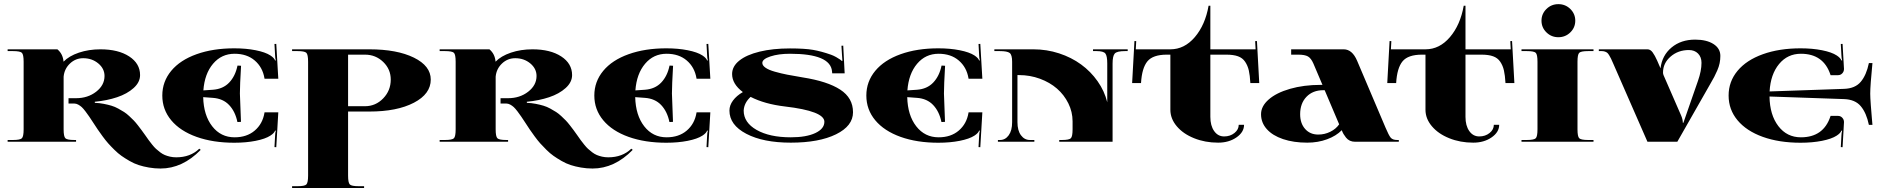

<svg xmlns="http://www.w3.org/2000/svg" viewBox="-20 -697 9261 944"><path d="M96.2 -61.2V-393.4Q96.2 -428.8 87.6 -437.3Q79.1 -445.8 43.7 -445.8H17.5V-454.5H262.2Q289.3 -431.8 292.4 -393.8Q319.5 -421.8 368 -438.2Q416.5 -454.5 473.8 -454.5Q561.6 -454.5 615.2 -419.6Q668.7 -384.6 668.7 -327.8Q668.7 -292.8 637 -264.2Q605.3 -235.6 555.7 -219Q506.1 -202.4 446.2 -196.7V-191.4Q469 -190.6 490.2 -186.4Q511.4 -182.3 528.2 -177.2Q545 -172.2 561.6 -163Q578.2 -153.8 590.3 -146.2Q602.3 -138.5 615.8 -125.9Q629.4 -113.2 637.9 -104.5Q646.4 -95.7 658.2 -80.6Q670 -65.6 676.1 -57Q682.3 -48.5 693.6 -32.8Q704.1 -17.5 710.9 -8.3Q717.7 0.9 728.1 14Q738.6 27.1 746.9 34.7Q755.2 42.4 767 51.4Q778.8 60.3 790.2 65.1Q801.6 69.9 816 73.2Q830.4 76.5 846.2 76.5Q916.1 76.5 959.8 34.1L966.8 39.8Q877.2 131.6 769.2 131.6Q739.9 131.6 712.2 126.7Q684.4 121.9 661.7 114.5Q639 107.1 616.7 94.2Q594.4 81.3 577.4 69.3Q560.3 57.3 542.2 39.3Q524 21.4 511.8 7.6Q499.6 -6.1 484.5 -26.7Q469.4 -47.2 460.7 -60.1Q451.9 -73 439.2 -92.7Q425.7 -113.2 418.7 -123.7Q411.7 -134.2 400.6 -148.8Q389.4 -163.5 381.8 -170.5Q374.1 -177.4 364.5 -182.7Q354.9 -187.9 345.7 -187.9H316.9V-214.2H354Q411.7 -214.2 452.8 -246.1Q493.9 -278 493.9 -323.4Q493.9 -359.7 463.1 -385.3Q432.3 -410.8 389 -410.8Q351.4 -410.8 323.9 -384.6Q296.3 -358.4 292.8 -319.9V-61.2Q292.8 -25.8 301.4 -17.3Q309.9 -8.7 345.3 -8.7H354V0H17.5V-8.7H43.7Q79.1 -8.7 87.6 -17.3Q96.2 -25.8 96.2 -61.2Z M778 -227.3Q778 -295.9 821.9 -348.8Q865.8 -401.7 946.5 -430.5Q1027.1 -459.4 1132 -459.4Q1189.7 -459.4 1237.1 -450Q1284.5 -440.6 1309.4 -424.4Q1328.7 -411.7 1332.6 -399.5L1336.1 -400.3Q1333 -410.8 1332.6 -424.8L1329.5 -480.8L1338.3 -481.2L1348.3 -309.9H1280.6L1280.2 -312.5Q1271 -366.7 1232.3 -399.7Q1193.6 -432.7 1133.3 -432.7Q1069.1 -432.7 1027.5 -383.5Q986 -334.4 979.9 -252.6L1026.2 -255.7Q1076.5 -259.2 1106.9 -291.1Q1137.2 -323 1147.7 -374.6L1165.2 -373.7Q1159.5 -276.7 1159.5 -237.3L1164.8 -97.9L1147.3 -97Q1136.8 -148.6 1106.6 -180.5Q1076.5 -212.4 1026.2 -215.9L979 -219.4Q981.2 -130.2 1023.4 -76Q1065.6 -21.9 1133.3 -21.9Q1193.6 -21.9 1232.3 -54.9Q1271 -87.8 1280.2 -142L1280.6 -144.7H1348.3L1338.3 26.7L1329.5 26.2L1332.6 -29.7Q1333 -43.7 1336.1 -54.2L1332.6 -55.1Q1328.7 -42.8 1309.4 -30.2Q1284.5 -14 1237.1 -4.6Q1189.7 4.8 1132 4.8Q1027.1 4.8 946.5 -24Q865.8 -52.9 821.9 -105.6Q778 -158.2 778 -227.3Z M1691.4 -428.3V-174.8H1774.5Q1826.9 -174.8 1864.1 -213.3Q1901.2 -251.7 1901.2 -305.9Q1901.2 -356.6 1864.1 -392.5Q1826.9 -428.3 1774.5 -428.3ZM1416.1 -454.5H1796.3Q1931.8 -454.5 2014.9 -413.7Q2097.9 -372.8 2097.9 -305.9Q2097.9 -235.1 2014.9 -191.9Q1931.8 -148.6 1796.3 -148.6H1691.4V166.1Q1691.4 201.5 1700 210Q1708.5 218.5 1743.9 218.5H1770.1V227.3H1416.1V218.5H1442.3Q1477.7 218.5 1486.2 210Q1494.8 201.5 1494.8 166.1V-393.4Q1494.8 -428.8 1486.2 -437.3Q1477.7 -445.8 1442.3 -445.8H1416.1Z M2220.3 -61.2V-393.4Q2220.3 -428.8 2211.8 -437.3Q2203.2 -445.8 2167.8 -445.8H2141.6V-454.5H2386.4Q2413.5 -431.8 2416.5 -393.8Q2443.6 -421.8 2492.1 -438.2Q2540.6 -454.5 2597.9 -454.5Q2685.8 -454.5 2739.3 -419.6Q2792.8 -384.6 2792.8 -327.8Q2792.8 -292.8 2761.1 -264.2Q2729.5 -235.6 2679.9 -219Q2630.2 -202.4 2570.4 -196.7V-191.4Q2593.1 -190.6 2614.3 -186.4Q2635.5 -182.3 2652.3 -177.2Q2669.1 -172.2 2685.8 -163Q2702.4 -153.8 2714.4 -146.2Q2726.4 -138.5 2739.9 -125.9Q2753.5 -113.2 2762 -104.5Q2770.5 -95.7 2782.3 -80.6Q2794.1 -65.6 2800.3 -57Q2806.4 -48.5 2817.7 -32.8Q2828.2 -17.5 2835 -8.3Q2841.8 0.9 2852.3 14Q2862.8 27.1 2871.1 34.7Q2879.4 42.4 2891.2 51.4Q2903 60.3 2914.3 65.1Q2925.7 69.9 2940.1 73.2Q2954.5 76.5 2970.3 76.5Q3040.2 76.5 3083.9 34.1L3090.9 39.8Q3001.3 131.6 2893.4 131.6Q2864.1 131.6 2836.3 126.7Q2808.6 121.9 2785.8 114.5Q2763.1 107.1 2740.8 94.2Q2718.5 81.3 2701.5 69.3Q2684.4 57.3 2666.3 39.3Q2648.2 21.4 2635.9 7.6Q2623.7 -6.1 2608.6 -26.7Q2593.5 -47.2 2584.8 -60.1Q2576 -73 2563.4 -92.7Q2549.8 -113.2 2542.8 -123.7Q2535.8 -134.2 2524.7 -148.8Q2513.5 -163.5 2505.9 -170.5Q2498.3 -177.4 2488.6 -182.7Q2479 -187.9 2469.8 -187.9H2441V-214.2H2478.1Q2535.8 -214.2 2576.9 -246.1Q2618 -278 2618 -323.4Q2618 -359.7 2587.2 -385.3Q2556.4 -410.8 2513.1 -410.8Q2475.5 -410.8 2448 -384.6Q2420.5 -358.4 2417 -319.9V-61.2Q2417 -25.8 2425.5 -17.3Q2434 -8.7 2469.4 -8.7H2478.1V0H2141.6V-8.7H2167.8Q2203.2 -8.7 2211.8 -17.3Q2220.3 -25.8 2220.3 -61.2Z M2902.1 -227.3Q2902.1 -295.9 2946 -348.8Q2989.9 -401.7 3070.6 -430.5Q3151.2 -459.4 3256.1 -459.4Q3313.8 -459.4 3361.2 -450Q3408.7 -440.6 3433.6 -424.4Q3452.8 -411.7 3456.7 -399.5L3460.2 -400.3Q3457.2 -410.8 3456.7 -424.8L3453.7 -480.8L3462.4 -481.2L3472.5 -309.9H3404.7L3404.3 -312.5Q3395.1 -366.7 3356.4 -399.7Q3317.7 -432.7 3257.4 -432.7Q3193.2 -432.7 3151.7 -383.5Q3110.1 -334.4 3104 -252.6L3150.3 -255.7Q3200.6 -259.2 3231 -291.1Q3261.4 -323 3271.9 -374.6L3289.3 -373.7Q3283.7 -276.7 3283.7 -237.3L3288.9 -97.9L3271.4 -97Q3260.9 -148.6 3230.8 -180.5Q3200.6 -212.4 3150.3 -215.9L3103.1 -219.4Q3105.3 -130.2 3147.5 -76Q3189.7 -21.9 3257.4 -21.9Q3317.7 -21.9 3356.4 -54.9Q3395.1 -87.8 3404.3 -142L3404.7 -144.7H3472.5L3462.4 26.7L3453.7 26.2L3456.7 -29.7Q3457.2 -43.7 3460.2 -54.2L3456.7 -55.1Q3452.8 -42.8 3433.6 -30.2Q3408.7 -14 3361.2 -4.6Q3313.8 4.8 3256.1 4.8Q3151.2 4.8 3070.6 -24Q2989.9 -52.9 2946 -105.6Q2902.1 -158.2 2902.1 -227.3Z M3632.4 -244.3Q3579.5 -284.1 3579.5 -333Q3579.5 -370.6 3614.9 -399Q3650.3 -427.4 3715 -443.2Q3779.7 -458.9 3864.1 -458.9Q3936.2 -458.9 3977.1 -451.9Q4017.9 -444.9 4066 -427.9Q4078.2 -423.5 4091.1 -416.3Q4104 -409.1 4111.2 -403.8Q4118.4 -398.6 4118.9 -396.9L4121.9 -398.2Q4120.6 -408.2 4119.8 -427.4L4117.1 -472L4125.9 -472.5L4132.9 -336.5H4071.7L4070.8 -346.2Q4062.9 -432.7 3864.1 -432.7Q3807.7 -432.7 3767.9 -419.6Q3728.1 -406.5 3728.1 -387.7Q3728.1 -375 3743.7 -364.1Q3759.2 -353.1 3790 -344.4Q3820.8 -335.7 3851.2 -329.8Q3881.6 -323.9 3926.6 -316.4Q4048.5 -297.2 4111.2 -256.3Q4174 -215.5 4174 -145.1Q4174 -77.8 4090.5 -36.7Q4007 4.4 3868 4.4Q3732.5 4.4 3649.5 -39.1Q3566.4 -82.6 3566.4 -153.4Q3566.4 -179.2 3583.9 -202.8Q3601.4 -226.4 3632.4 -244.3ZM3670.5 -220.7Q3638.5 -191.4 3636.4 -153.4Q3636.4 -94.4 3700.2 -58.1Q3764 -21.9 3868 -21.9Q3944.1 -21.9 3988.6 -42.8Q4033.2 -63.8 4033.2 -98.3Q4033.2 -150.8 3839.2 -173.5Q3739.5 -185.3 3670.5 -220.7Z M4239.5 -227.3Q4239.5 -295.9 4283.4 -348.8Q4327.4 -401.7 4408 -430.5Q4488.6 -459.4 4593.5 -459.4Q4651.2 -459.4 4698.6 -450Q4746.1 -440.6 4771 -424.4Q4790.2 -411.7 4794.1 -399.5L4797.6 -400.3Q4794.6 -410.8 4794.1 -424.8L4791.1 -480.8L4799.8 -481.2L4809.9 -309.9H4742.1L4741.7 -312.5Q4732.5 -366.7 4693.8 -399.7Q4655.2 -432.7 4594.8 -432.7Q4530.6 -432.7 4489.1 -383.5Q4447.6 -334.4 4441.4 -252.6L4487.8 -255.7Q4538 -259.2 4568.4 -291.1Q4598.8 -323 4609.3 -374.6L4626.7 -373.7Q4621.1 -276.7 4621.1 -237.3L4626.3 -97.9L4608.8 -97Q4598.3 -148.6 4568.2 -180.5Q4538 -212.4 4487.8 -215.9L4440.6 -219.4Q4442.7 -130.2 4484.9 -76Q4527.1 -21.9 4594.8 -21.9Q4655.2 -21.9 4693.8 -54.9Q4732.5 -87.8 4741.7 -142L4742.1 -144.7H4809.9L4799.8 26.7L4791.1 26.2L4794.1 -29.7Q4794.6 -43.7 4797.6 -54.2L4794.1 -55.1Q4790.2 -42.8 4771 -30.2Q4746.1 -14 4698.6 -4.6Q4651.2 4.8 4593.5 4.8Q4488.6 4.8 4408 -24Q4327.4 -52.9 4283.4 -105.6Q4239.5 -158.2 4239.5 -227.3Z M4956.3 -393.4Q4956.3 -427.4 4944.3 -436.6Q4932.3 -445.8 4895.1 -445.8H4868.9V-454.5H5060.8Q5126.3 -454.5 5187.1 -434.7Q5247.8 -414.8 5295.2 -380.2Q5342.7 -345.7 5376.5 -297.6Q5410.4 -249.6 5424 -194.1V-384.6Q5424 -421.8 5414.8 -433.8Q5405.6 -445.8 5371.5 -445.8H5354V-454.5H5524.5V-445.8H5511.4Q5471.6 -445.8 5460.9 -433.8Q5450.2 -421.8 5450.2 -384.6V0H5187.9V-8.7H5201Q5236.5 -8.7 5245 -17.3Q5253.5 -25.8 5253.5 -61.2V-100.5Q5253.5 -146.9 5232.7 -188.8Q5212 -230.8 5176.8 -261.4Q5141.6 -292 5092.9 -309.9Q5044.1 -327.8 4990.8 -327.8H4982.5V-96.2Q4982.5 -55.1 4999.8 -31.9Q5017 -8.7 5043.7 -8.7H5065.6V0H4886.4V-8.7H4896.9Q4922.6 -8.7 4939.5 -31.9Q4956.3 -55.1 4956.3 -96.2Z M5734.3 -428.3H5716.8Q5648.6 -428.3 5621.5 -395.5Q5594.4 -362.8 5590 -288.5H5546.3L5557.7 -495.2L5566.4 -494.8L5564.2 -454.5H5734.3Q5803.3 -454.5 5854.5 -514.4Q5905.6 -574.3 5922.2 -668.7H5930.9V-454.5H6153.4L6151.2 -494.8L6160 -495.2L6171.3 -288.5H6127.6Q6125.4 -326.9 6120 -350.7Q6114.5 -374.6 6101.8 -393.4Q6089.2 -412.2 6066.9 -420.2Q6044.6 -428.3 6009.6 -428.3H5930.9V-122.4Q5930.9 -79.1 5949.5 -52.7Q5968.1 -26.2 5998.7 -26.2Q6028.4 -26.2 6049.4 -43.1Q6070.4 -59.9 6070.4 -83.5H6096.6Q6096.6 -47.2 6059.2 -21.4Q6021.9 4.4 5969 4.4Q5905.2 4.4 5851.2 -17.3Q5797.2 -38.9 5765.7 -76.3Q5734.3 -113.6 5734.3 -157.3Z M6328.2 -428.3V-454.5H6586.5Q6628.5 -454.5 6652.5 -398.2L6792 -69.9Q6808.1 -31.5 6817.7 -20.1Q6827.4 -8.7 6849.2 -8.7H6857.5V0H6642.9Q6628.5 0 6617.1 -5.2Q6605.8 -10.5 6597.9 -20.5Q6590 -30.6 6585.7 -38Q6581.3 -45.5 6576.9 -56.8Q6549.8 -28.8 6504.8 -12.2Q6459.8 4.4 6407.3 4.4Q6340 4.4 6288.2 -13.1Q6236.5 -30.6 6208.3 -62.3Q6180.1 -94 6180.1 -135.5Q6180.1 -174.8 6217.7 -207.8Q6255.2 -240.8 6322.8 -260.3Q6390.3 -279.7 6472.9 -279.7H6482.1L6437.5 -384.6Q6426.1 -410.8 6410.6 -419.6Q6395.1 -428.3 6362.8 -428.3ZM6564.2 -85.7 6493 -253.5H6486Q6434.9 -253.5 6403.6 -221.2Q6372.4 -188.8 6372.4 -135.5Q6372.4 -90.5 6396.9 -62.9Q6421.3 -35.4 6461.5 -35.4Q6492.6 -35.4 6520.3 -49Q6548.1 -62.5 6564.2 -85.7Z M6988.6 -428.3H6971.2Q6903 -428.3 6875.9 -395.5Q6848.8 -362.8 6844.4 -288.5H6800.7L6812.1 -495.2L6820.8 -494.8L6818.6 -454.5H6988.6Q7057.7 -454.5 7108.8 -514.4Q7160 -574.3 7176.6 -668.7H7185.3V-454.5H7407.8L7405.6 -494.8L7414.3 -495.2L7425.7 -288.5H7382Q7379.8 -326.9 7374.3 -350.7Q7368.9 -374.6 7356.2 -393.4Q7343.5 -412.2 7321.2 -420.2Q7299 -428.3 7264 -428.3H7185.3V-122.4Q7185.3 -79.1 7203.9 -52.7Q7222.5 -26.2 7253.1 -26.2Q7282.8 -26.2 7303.8 -43.1Q7324.7 -59.9 7324.7 -83.5H7351Q7351 -47.2 7313.6 -21.4Q7276.2 4.4 7223.3 4.4Q7159.5 4.4 7105.6 -17.3Q7051.6 -38.9 7020.1 -76.3Q6988.6 -113.6 6988.6 -157.3Z M7460.7 -454.5H7814.7V-445.8H7788.5Q7753.1 -445.8 7744.5 -437.3Q7736 -428.8 7736 -393.4V-61.2Q7736 -25.8 7744.5 -17.3Q7753.1 -8.7 7788.5 -8.7H7814.7V0H7460.7V-8.7H7486.9Q7522.3 -8.7 7530.8 -17.3Q7539.3 -25.8 7539.3 -61.2V-393.4Q7539.3 -428.8 7530.8 -437.3Q7522.3 -445.8 7486.9 -445.8H7460.7ZM7583.3 -652.8Q7607.5 -676.6 7642 -676.6Q7676.6 -676.6 7700.8 -652.8Q7725.1 -628.9 7725.1 -595.3Q7725.1 -561.6 7700.8 -537.8Q7676.6 -514 7642 -514Q7607.5 -514 7583.3 -537.8Q7559 -561.6 7559 -595.3Q7559 -628.9 7583.3 -652.8Z M8253.9 -93.1H8256.6L8328.2 -299Q8345.7 -348.8 8345.7 -388.1Q8345.7 -416.5 8328.7 -433.8Q8311.6 -451 8283.7 -451Q8230.8 -451 8193.6 -418.7Q8156.5 -386.4 8156.5 -340.5Q8156.5 -333.5 8159.1 -327.4L8245.6 -128.9Q8253.9 -109.7 8253.9 -93.1ZM8080 0 7911.7 -384.6Q7904.3 -401.7 7900.6 -409.3Q7896.9 -417 7891.4 -425.9Q7885.9 -434.9 7881.3 -438.2Q7876.7 -441.4 7870.2 -443.6Q7863.6 -445.8 7854.5 -445.8H7840.9V-454.5H8080Q8094.4 -454.5 8105.3 -439.7Q8116.3 -424.8 8128.1 -398.2L8144.2 -361Q8151.7 -424.4 8198.2 -463.3Q8244.8 -502.2 8314.2 -502.2Q8370.6 -502.2 8404.5 -480.6Q8438.4 -458.9 8438.4 -422.2Q8438.4 -403.8 8434.9 -386.6Q8431.4 -369.3 8423.1 -350.3Q8414.8 -331.3 8408.2 -318.8Q8401.7 -306.4 8388.5 -283.7L8226.8 0Z M8833 4.8Q8727.7 4.8 8647.3 -24Q8566.9 -52.9 8522.9 -105.6Q8479 -158.2 8479 -227.3Q8479 -295.9 8522.9 -348.8Q8566.9 -401.7 8647.5 -430.5Q8728.1 -459.4 8833 -459.4Q8890.7 -459.4 8938.2 -450Q8985.6 -440.6 9010.5 -424.4Q9029.7 -411.7 9033.7 -399.5L9037.2 -400.3Q9034.1 -410.8 9033.7 -424.8L9030.6 -480.8L9039.3 -481.2L9046.3 -358Q9046.3 -345.3 9037.8 -336.3Q9029.3 -327.4 9017 -327.4H8980.3L8979.5 -330Q8945.4 -432.7 8834.4 -432.7Q8768.8 -432.7 8727.1 -382.2Q8685.3 -331.7 8680.5 -247.4L9046.3 -260.1Q9101 -261.8 9128.7 -294.8Q9156.5 -327.8 9168.7 -386.8H9186.2Q9175.3 -275.8 9175.3 -236.5Q9175.3 -219 9178.1 -180.7Q9180.9 -142.5 9183.6 -112.8L9186.2 -83H9168.7Q9156.5 -142 9128.7 -175Q9101 -208 9046.3 -209.8L8680.1 -222.5Q8681.4 -132 8723.6 -76.9Q8765.7 -21.9 8834.4 -21.9Q8945.4 -21.9 8979.5 -124.6L8980.3 -127.2H9017Q9029.3 -127.2 9037.8 -118.2Q9046.3 -109.3 9046.3 -96.6L9039.3 26.7L9030.6 26.2L9033.7 -29.7Q9034.1 -43.7 9037.2 -54.2L9033.7 -55.1Q9029.7 -42.8 9010.5 -30.2Q8985.6 -14 8938.2 -4.6Q8890.7 4.8 8833 4.8Z"/></svg>

Font: Wabroye
Style: Medium
Weight: 500
Designer: gluk
Foundry: gluk
Version: Version 0.14